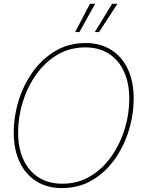

<svg xmlns="http://www.w3.org/2000/svg" viewBox="-20 -959 725 989"><path d="M299.8 9.8Q222.2 9.8 166.5 -25.6Q110.8 -61 80.8 -125.2Q50.8 -189.5 50.8 -275.4Q50.8 -359.9 76.4 -441.9Q102.1 -523.9 150.1 -590.6Q198.2 -657.2 266.6 -697.3Q335 -737.3 420.4 -737.3Q497.6 -737.3 553.2 -701.9Q608.9 -666.5 638.7 -602.5Q668.5 -538.6 668.5 -452.1Q668.5 -368.2 643.1 -285.9Q617.7 -203.6 569.8 -137Q522 -70.3 453.9 -30.3Q385.7 9.8 299.8 9.8ZM300.8 -12.7Q380.9 -12.7 444.6 -50.8Q508.3 -88.9 553.2 -152.6Q598.1 -216.3 622.1 -293.7Q646 -371.1 646 -450.2Q646 -530.8 618.9 -590.1Q591.8 -649.4 541 -682.1Q490.2 -714.8 419.9 -714.8Q339.4 -714.8 275.4 -676.8Q211.4 -638.7 166.3 -575Q121.1 -511.2 97.2 -433.6Q73.2 -356 73.2 -276.9Q73.2 -197.3 100.3 -137.7Q127.4 -78.1 178.5 -45.4Q229.5 -12.7 300.8 -12.7ZM490.2 -793.9H468.3L557.6 -939.5H585ZM389.2 -793.9H367.2L443.4 -939.5H470.2Z"/></svg>

Font: Inter Display Thin
Style: Italic
Weight: 100
Italic angle: -9.39999°
Designer: Rasmus Andersson
Foundry: rsms
Version: Version 4.000;git-a52131595